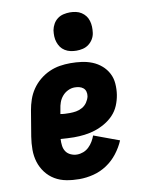

<svg xmlns="http://www.w3.org/2000/svg" viewBox="-86 -821 672 889"><g transform="rotate(-10 250.0 -376.0)"><path d="M215 8Q184 8 154.5 2.5Q125 -3 100.5 -17.5Q76 -32 58.5 -55Q41 -78 32.5 -105.5Q24 -133 24 -163.5Q24 -194 29 -225L49 -345Q53 -369 61.5 -394Q70 -419 85 -441Q100 -463 121 -480.5Q142 -498 166.5 -509Q191 -520 216 -524Q241 -528 266 -528Q293 -528 319 -524.5Q345 -521 368.5 -511.5Q392 -502 411 -485.5Q430 -469 441.5 -447Q453 -425 455 -398.5Q457 -372 453 -346Q449 -321 439 -297Q429 -273 411 -254Q393 -235 369.5 -221.5Q346 -208 322 -200.5Q298 -193 273.5 -190Q249 -187 224 -187Q209 -187 193 -188Q177 -189 161 -190Q160 -174 162 -158.5Q164 -143 172 -131Q180 -119 194.5 -112.5Q209 -106 224 -106Q239 -106 253.5 -111.5Q268 -117 279.5 -128Q291 -139 299 -152.5Q307 -166 312 -180L431 -136Q418 -105 396 -76.5Q374 -48 344.5 -28.5Q315 -9 281.5 -0.5Q248 8 215 8ZM224 -301Q239 -301 254 -303.5Q269 -306 283 -314Q297 -322 306 -335.5Q315 -349 318 -363Q320 -375 317 -385.5Q314 -396 306 -402.5Q298 -409 287.5 -411.5Q277 -414 266 -414Q250 -414 234.5 -406.5Q219 -399 208 -386Q197 -373 191.5 -357.5Q186 -342 184 -326L180 -304Q191 -302 202 -301.5Q213 -301 224 -301ZM305 -580Q291 -580 277 -583Q263 -586 251 -593.5Q239 -601 231.5 -611.5Q224 -622 219.5 -635.5Q215 -649 214.5 -663Q214 -677 216 -692Q219 -707 226.5 -720.5Q234 -734 246.5 -743.5Q259 -753 274.5 -756.5Q290 -760 305 -760Q319 -760 333 -757Q347 -754 358.5 -746.5Q370 -739 378 -728.5Q386 -718 390 -704.5Q394 -691 394.5 -677Q395 -663 393 -648Q391 -633 383 -619.5Q375 -606 362.5 -596.5Q350 -587 335 -583.5Q320 -580 305 -580Z"/></g></svg>

Font: Iosevka Heavy
Style: Italic
Weight: 900
Italic angle: -9°
Monospace: yes
Designer: Belleve Invis
Foundry: Belleve Invis
Version: Version 32.5.0; ttfautohint (v1.8.4)